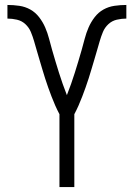

<svg xmlns="http://www.w3.org/2000/svg" viewBox="-20 -755 540 775"><path d="M220 0V-294Q211 -311 203 -329Q195 -347 188 -365.5Q181 -384 174.5 -402Q168 -420 162 -439Q156 -458 150.5 -476.5Q145 -495 139.5 -513.5Q134 -532 128.5 -551Q123 -570 117.5 -589Q112 -608 104.5 -626Q97 -644 82.5 -657.5Q68 -671 48.5 -675.5Q29 -680 10 -680V-735Q34 -735 58 -731.5Q82 -728 102.5 -716.5Q123 -705 138 -685.5Q153 -666 162.5 -644Q172 -622 178 -599Q184 -576 190.5 -553Q197 -530 204 -507Q211 -484 218 -461.5Q225 -439 233 -416.5Q241 -394 250 -371Q259 -394 267 -416.5Q275 -439 282 -461.5Q289 -484 296 -507Q303 -530 309.5 -553Q316 -576 322 -599Q328 -622 337.5 -644Q347 -666 362 -685.5Q377 -705 397.5 -716.5Q418 -728 442 -731.5Q466 -735 490 -735V-680Q471 -680 451.5 -675.5Q432 -671 417.5 -657.5Q403 -644 395.5 -626Q388 -608 382.5 -589Q377 -570 371.5 -551Q366 -532 360.5 -513.5Q355 -495 349.5 -476.5Q344 -458 338 -439Q332 -420 325.5 -402Q319 -384 312 -365.5Q305 -347 297 -329Q289 -311 280 -294V0Z"/></svg>

Font: Iosevka Term Light
Style: Regular
Weight: 300
Monospace: yes
Designer: Belleve Invis
Foundry: Belleve Invis
Version: Version 9.0.1; ttfautohint (v1.8.3)